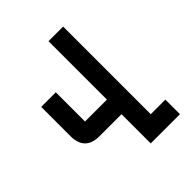

<svg xmlns="http://www.w3.org/2000/svg" viewBox="-237 -1018 1162 1162"><g transform="rotate(-45 344.0 -437.5)"><path d="M375 -875H500V-125H625V0H375V-250H187.5Q62.5 -250 62.5 -375V-625H187.5V-375H375Z"/></g></svg>

Font: Oldtimer
Style: Regular
Weight: 400
Designer: GGBotNet
Foundry: GGBotNet
Version: 1.00